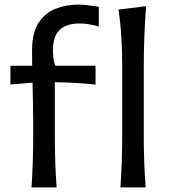

<svg xmlns="http://www.w3.org/2000/svg" viewBox="-20 -816 736 836"><path d="M117.2 0Q121.1 -58.6 122.8 -113.3Q124.5 -168 124.5 -233.9V-285.6Q124.5 -323.7 123.5 -366.5Q122.6 -409.2 121.6 -456.1L25.4 -447.8V-529.8H120.1Q120.1 -546.4 119.9 -563.2Q119.6 -580.1 119.6 -597.2Q119.6 -673.3 147.9 -716.6Q176.3 -759.8 221.9 -777.8Q267.6 -795.9 320.3 -795.9Q342.3 -795.9 368.7 -792.5Q395 -789.1 410.2 -786.6V-700.7Q392.6 -706.1 369.1 -710Q345.7 -713.9 328.6 -713.9Q268.1 -713.9 239.3 -685.5Q210.4 -657.2 210.4 -597.7Q210.4 -579.6 213.4 -559.1Q216.3 -538.6 221.2 -529.8H396V-447.8Q350.1 -452.6 306.2 -455.1Q262.2 -457.5 218.8 -458V-233.9Q218.8 -168 220.5 -113.3Q222.2 -58.6 226.6 0ZM504.4 0Q508.3 -58.1 510.3 -112.3Q512.2 -166.5 512.2 -231.9V-523.9Q512.2 -590.3 508.5 -652.3Q504.9 -714.4 496.1 -774.4L616.2 -789.1Q611.3 -725.1 608.6 -659.7Q606 -594.2 606 -523.9V-231.9Q606 -166.5 607.9 -112.3Q609.9 -58.1 614.3 0Z"/></svg>

Font: Pinar-FD Medium
Style: Regular
Weight: 500
Designer: Amin Abedi
Version: Version 3.000